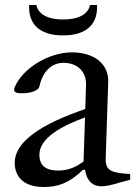

<svg xmlns="http://www.w3.org/2000/svg" viewBox="-20 -740 543 770"><path d="M233 -598C336 -598 373 -652 369 -720H341C335 -689 305 -662 233 -662C162 -662 132 -689 126 -720H97C93 -652 130 -598 233 -598ZM156 10C208 10 255 -3 313 -59H321C325 -38 334 7 388 7C401 7 424 4 467 -10L502 -19V-42C425 -47 402 -55 404 -107L414 -412C416 -486 355 -530 268 -530C176 -530 69 -466 38 -388C32 -369 46 -366 69 -366C109 -366 135 -379 138 -393C152 -458 190 -488 235 -488C292 -488 326 -451 325 -402L322 -303L297 -294C105 -225 39 -154 39 -87C39 -41 65 10 156 10ZM213 -56C164 -56 138 -76 138 -119C138 -159 168 -212 313 -266L321 -269L315 -92C290 -75 261 -56 213 -56Z"/></svg>

Font: Hedvig Letters Serif 24pt
Style: Regular
Weight: 400
Designer: Alexander Örn & Tor Weibull
Foundry: Kanon Foundry
Version: Version 1.000